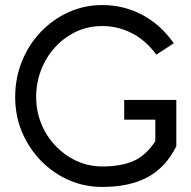

<svg xmlns="http://www.w3.org/2000/svg" viewBox="-20 -729 757 759"><path d="M384 10Q313 10 251 -17.5Q189 -45 141.5 -94Q94 -143 67 -207Q40 -271 40 -345Q40 -420 66.5 -486Q93 -552 140.5 -602Q188 -652 250.5 -680.5Q313 -709 384 -709Q469 -709 542 -670.5Q615 -632 667 -558L598 -513Q557 -569 502 -597.5Q447 -626 384 -626Q328 -626 280.5 -603.5Q233 -581 197.5 -542Q162 -503 142.5 -452.5Q123 -402 123 -345Q123 -290 143 -240.5Q163 -191 199 -153Q235 -115 282.5 -93Q330 -71 384 -71Q459 -71 508.5 -93Q558 -115 594 -171V-256H471V-334H677V-151Q635 -67 563.5 -28.5Q492 10 384 10Z"/></svg>

Font: Kulim Park
Style: Regular
Weight: 400
Designer: Noponies / Dale Sattler
Foundry: Noponies
Version: Version 1.000; ttfautohint (v1.8.3)